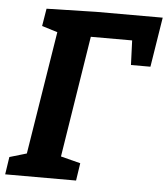

<svg xmlns="http://www.w3.org/2000/svg" viewBox="-52 -750 696 796"><g transform="rotate(5 296.0 -352.0)"><path d="M110 -699 317 -704H593L560 -497H479L475 -599H303L223 -94L305 -73L294 0H-1L10 -73L81 -94L163 -606L98 -626Z"/></g></svg>

Font: Bitter Pro
Style: Bold Italic
Weight: 700
Italic angle: -9°
Designer: Sol Matas, and Bitter project Authors
Foundry: Sol Matas
Version: Version 1.010